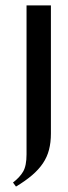

<svg xmlns="http://www.w3.org/2000/svg" viewBox="-20 -515 250 709"><path d="M168 -22Q168 11 161 38Q154 65 138.5 88Q123 111 98.5 132Q74 153 39 174L28 159Q53 140 65.5 118.5Q78 97 78 55V-495H168Z"/></svg>

Font: Moniqa Narrow Heading
Style: Bold
Weight: 700
Width: 4
Designer: Rajesh Rajput
Foundry: Rajesh Rajput
Version: Version 1.000